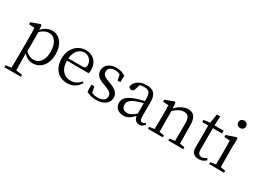

<svg xmlns="http://www.w3.org/2000/svg" viewBox="-53 -1625 3635 2726"><g transform="rotate(30 1765.0 -261.5)"><path d="M209 -413C269 -467 314 -478 350 -478C437 -478 499 -400 499 -253C499 -101 427 -37 341 -37C296 -37 253 -53 209 -97ZM198 -517 184 -527 39 -474V-442L129 -435C132 -388 133 -346 133 -282V34C133 93 132 157 131 217L40 230V262H311V230L208 217C206 156 205 90 205 32V-61C254 -2 308 14 358 14C486 14 579 -92 579 -261C579 -425 490 -528 373 -528C314 -528 256 -503 204 -445Z M763 -301C775 -428 848 -488 921 -488C998 -488 1051 -425 1051 -355C1051 -323 1041 -301 997 -301ZM1119 -262C1124 -277 1126 -298 1126 -324C1126 -449 1042 -528 926 -528C794 -528 681 -421 681 -254C681 -83 782 14 922 14C1015 14 1084 -32 1125 -104L1104 -120C1065 -73 1018 -42 947 -42C841 -42 763 -115 762 -263Z M1417 -305C1343 -333 1315 -354 1315 -405C1315 -454 1352 -488 1425 -488C1454 -488 1482 -481 1509 -466L1527 -377H1571L1575 -485C1527 -513 1483 -528 1425 -528C1307 -528 1242 -460 1242 -382C1242 -308 1294 -266 1374 -237L1424 -218C1497 -191 1528 -166 1528 -117C1528 -63 1486 -26 1397 -26C1360 -26 1330 -33 1303 -45L1281 -142H1233L1237 -25C1290 0 1337 14 1397 14C1533 14 1602 -58 1602 -137C1602 -204 1562 -252 1456 -291Z M2009 -114C1945 -63 1916 -45 1874 -45C1820 -45 1782 -72 1782 -132C1782 -172 1800 -214 1897 -251C1924 -262 1968 -276 2009 -287ZM2173 -59C2158 -43 2146 -35 2128 -35C2101 -35 2085 -53 2085 -111V-348C2085 -478 2031 -528 1920 -528C1814 -528 1736 -479 1715 -397C1717 -373 1734 -359 1759 -359C1785 -359 1800 -374 1808 -403L1830 -477C1856 -486 1879 -488 1900 -488C1976 -488 2009 -461 2009 -351V-319C1963 -309 1915 -295 1876 -283C1740 -234 1701 -185 1701 -118C1701 -32 1765 14 1845 14C1910 14 1950 -15 2011 -77C2020 -22 2052 12 2103 12C2138 12 2166 -2 2190 -38Z M2742 -45C2740 -100 2739 -176 2739 -228V-332C2739 -473 2693 -528 2602 -528C2535 -528 2460 -489 2402 -425L2394 -517L2380 -527L2236 -474V-442L2325 -435C2327 -388 2329 -346 2329 -283V-228C2329 -177 2328 -100 2326 -44L2242 -32V0H2486V-32L2407 -45C2406 -100 2405 -177 2405 -228V-386C2469 -445 2520 -466 2569 -466C2633 -466 2663 -432 2663 -328V-228C2663 -176 2662 -99 2661 -44L2576 -32V0H2821V-32Z M3177 -61C3149 -41 3127 -32 3101 -32C3060 -32 3036 -57 3036 -116V-468H3187V-514H3037L3043 -665H2988L2964 -517L2862 -505V-468H2960V-199C2960 -160 2959 -137 2959 -112C2959 -27 3001 14 3077 14C3128 14 3169 -4 3197 -36Z M3369 -663C3405 -663 3433 -688 3433 -724C3433 -761 3405 -785 3369 -785C3334 -785 3306 -761 3306 -724C3306 -688 3334 -663 3369 -663ZM3411 -45C3410 -100 3409 -177 3409 -228V-375L3412 -517L3397 -527L3240 -475V-442L3332 -436C3334 -386 3334 -346 3334 -284V-228C3334 -177 3333 -100 3332 -45L3246 -32V0H3490V-32Z"/></g></svg>

Font: Source Han Serif K
Style: Regular
Weight: 400
Designer: Ryoko NISHIZUKA 西塚涼子 (kana & ideographs); Frank Grießhammer (Latin, Greek & Cyrillic); Wenlong ZHANG 张文龙 (bopomofo); San
Foundry: Adobe Systems Incorporated
Version: Version 1.001;PS 1.001;hotconv 16.6.54;makeotf.lib2.5.65590